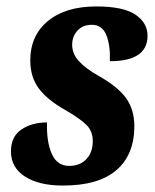

<svg xmlns="http://www.w3.org/2000/svg" viewBox="-20 -566 482 596"><path d="M14 -96Q14 -142 46.5 -164Q79 -186 126 -186Q124 -127 140.5 -89Q157 -51 195 -51Q228 -51 248 -72Q268 -93 268 -128Q268 -158 249.5 -177Q231 -196 187 -222Q129 -254 101.5 -290Q74 -326 74 -378Q74 -456 129 -501Q184 -546 279 -546Q363 -546 400.5 -520.5Q438 -495 438 -455Q438 -376 321 -376Q323 -423 310.5 -456Q298 -489 265 -489Q237 -489 220.5 -471Q204 -453 204 -427Q204 -399 225 -376Q246 -353 287 -330Q347 -296 372 -260.5Q397 -225 397 -174Q397 -86 341.5 -38Q286 10 175 10Q101 10 57.5 -18Q14 -46 14 -96Z"/></svg>

Font: Noto Serif CondExtraBold
Style: Italic
Weight: 800
Width: 3
Italic angle: -12°
Designer: Monotype Design Team
Foundry: Monotype Imaging Inc.
Version: Version 1.001